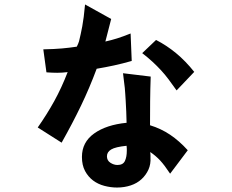

<svg xmlns="http://www.w3.org/2000/svg" viewBox="-20 -737 1040 860"><path d="M742 41Q717 3 697.5 -18Q678 -39 653 -56Q654 -48 654 -43V-32Q656 -2 645 22.5Q634 47 614 65.5Q594 84 565.5 93.5Q537 103 504 103Q476 103 447.5 95.5Q419 88 397 71.5Q375 55 361 29Q347 3 347 -34Q347 -100 401.5 -139Q456 -178 547 -187Q546 -216 545.5 -236.5Q545 -257 543 -286Q542 -304 541 -317L539 -343Q537 -356 535.5 -371.5Q534 -387 531 -409L655 -394Q653 -338 652.5 -285Q652 -232 652 -176Q701 -161 742 -133.5Q783 -106 821 -64ZM570 -464Q528 -452 491 -444Q454 -436 413 -429Q381 -343 343 -264Q305 -185 256 -98L149 -166Q191 -226 223.5 -285Q256 -344 283 -414Q258 -411 236.5 -411Q215 -411 188 -413L174 -516Q224 -517 257.5 -520Q291 -523 324 -528Q331 -542 334 -552Q338 -569 341.5 -584.5Q345 -600 348.5 -619Q352 -638 355 -661.5Q358 -685 361 -717L478 -652Q469 -619 464 -597.5Q459 -576 452 -551Q479 -557 504.5 -565Q530 -573 565 -587ZM771 -332Q752 -359 735.5 -381Q719 -403 701.5 -422Q684 -441 663.5 -460Q643 -479 617 -499L679 -558Q726 -534 768.5 -499Q811 -464 850 -415ZM548 -62V-70Q548 -78 547 -84Q497 -79 478 -67.5Q459 -56 459 -37Q459 -18 474.5 -8Q490 2 506 2Q531 2 539.5 -16Q548 -34 548 -62Z"/></svg>

Font: NanumGothicCoding
Style: Bold
Weight: 700
Monospace: yes
Designer: Kwon Bruce; Nicolas Noh; Sung-woo Choi; Go-un Cha; Soo-hyun Park;
Foundry: NHN Corporation
Version: Version 2.000;PS 1;hotconv 1.0.49;makeotf.lib2.0.14853